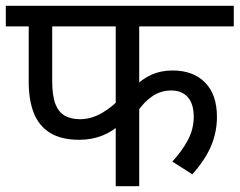

<svg xmlns="http://www.w3.org/2000/svg" viewBox="-20 -642 826 662"><path d="M460 -551V-313L442 -341Q470 -370 502.5 -384.5Q535 -399 575 -399Q646 -399 687 -357.5Q728 -316 728 -239Q728 -186 707.5 -138Q687 -90 643 -41L574 -85Q607 -120 627.5 -158.5Q648 -197 648 -239Q648 -284 627.5 -307Q607 -330 571 -330Q534 -330 505 -310Q476 -290 454 -257L460 -293V0H379V-238L395 -215Q371 -190 334 -175Q297 -160 253 -160Q191 -160 152.5 -184Q114 -208 96.5 -252.5Q79 -297 79 -360V-551H0V-622H786V-551ZM160 -551V-362Q160 -312 171 -283.5Q182 -255 203.5 -243Q225 -231 256 -231Q295 -231 332.5 -253Q370 -275 397 -306L379 -252V-551Z"/></svg>

Font: uhindi15
Style: Book
Weight: 400
Designer: Jelle Bosma - Monotype Design Team
Foundry: Monotype Imaging Inc.
Version: Version 2.003